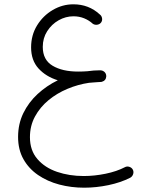

<svg xmlns="http://www.w3.org/2000/svg" viewBox="-20 -582 689 892"><path d="M64 54.2Q64 -6.3 88.4 -56.4Q112.8 -106.4 154.5 -145Q196.3 -183.6 248.5 -209Q193.4 -226.1 158.9 -263.9Q124.5 -301.8 124.5 -361.8Q124.5 -418.9 152.3 -464.1Q180.2 -509.3 225.1 -535.6Q270 -562 320.8 -562Q392.6 -562 443.4 -515.1Q452.1 -508.8 454.1 -497.6Q456.1 -486.3 449.7 -477.5Q443.4 -469.2 432.4 -467.3Q421.4 -465.3 411.6 -471.2Q393.6 -487.8 370.6 -497.1Q347.7 -506.3 321.3 -506.3Q285.2 -506.3 252.4 -487.8Q219.7 -469.2 199.2 -437Q178.7 -404.8 178.7 -364.3Q178.7 -303.7 224.4 -276.6Q270 -249.5 342.8 -249.5Q364.3 -249.5 385.3 -251Q415.5 -255.4 444.8 -255.4H445.3Q445.8 -255.4 446.3 -255.4H446.8Q447.3 -255.4 447.8 -255.4Q455.6 -254.9 461.9 -250.5Q462.4 -250.5 462.4 -250Q462.9 -249.5 463.4 -249.5Q473.1 -241.7 473.6 -229.5V-228.5V-228V-227.5Q473.6 -227.5 473.6 -226.6Q472.2 -207.5 454.6 -202.6Q454.1 -202.1 453.6 -202.1Q453.1 -202.1 452.1 -201.7Q451.7 -201.7 450.7 -201.7Q450.2 -201.7 449.7 -201.2Q448.7 -201.2 447.3 -201.2Q439.5 -200.7 430.9 -200.2Q422.4 -199.7 411.1 -198.7Q402.3 -197.8 393.6 -197.3Q342.8 -189.9 293.7 -169.4Q244.6 -148.9 205.3 -116.5Q166 -84 142.6 -40.8Q119.1 2.4 119.1 55.2Q119.1 116.7 153.6 156.7Q188 196.8 244.9 216.3Q301.8 235.8 369.1 235.8Q418.9 235.8 470.7 225.1Q522.5 214.4 560.1 194.8Q569.8 189.5 581.1 193.1Q592.3 196.8 597.2 206.5Q602.1 216.3 598.4 227.3Q594.7 238.3 585 243.7Q541 266.1 483.9 278.1Q426.8 290 371.1 290Q310.5 290 255.4 275.4Q200.2 260.7 157 231.2Q113.8 201.7 88.9 157.5Q64 113.3 64 54.2Z"/></svg>

Font: Mikhak Light
Style: Regular
Weight: 300
Designer: Amin Abedi
Version: Version 3.3